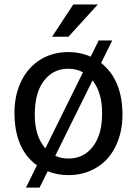

<svg xmlns="http://www.w3.org/2000/svg" viewBox="-20 -770 606 855"><path d="M211.9 -606.4H284.7L415.5 -750H306.2ZM44.4 -269C44.4 -160.6 77.6 -82 144.5 -33.7L95.7 65.4H156.2L192.4 -7.3C220.2 3.9 251.5 9.8 285.2 9.8C332 9.8 373.5 -1.5 410.2 -23.9C446.8 -45.9 475.1 -77.6 495.1 -119.1C515.1 -160.6 525.4 -207 525.4 -258.3C525.4 -362.3 493.7 -439.5 430.2 -489.7L480 -589.8H419.4L383.8 -517.6C353 -531.2 319.8 -538.1 284.2 -538.1C237.8 -538.1 196.3 -526.9 159.7 -504.4C123 -481.4 94.7 -449.7 74.7 -408.7C54.7 -367.2 44.4 -320.8 44.4 -269ZM134.8 -258.3C134.8 -324.2 148.4 -375 175.8 -410.6C203.1 -446.3 239.3 -463.9 284.2 -463.9C307.6 -463.9 329.6 -458.5 349.6 -448.2L182.1 -109.4C150.4 -145.5 134.8 -195.3 134.8 -258.3ZM434.6 -261.2C434.6 -201.2 420.9 -153.3 394 -117.7C366.7 -82 330.6 -64 285.2 -64C263.7 -64 244.1 -67.9 226.1 -76.2L392.1 -412.1C420.4 -376 434.6 -328.1 434.6 -269Z"/></svg>

Font: Roboto
Style: Regular
Weight: 400
Designer: Google
Version: Version 2.137; 2017